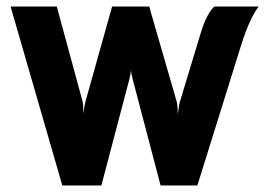

<svg xmlns="http://www.w3.org/2000/svg" viewBox="-20 -570 828 590"><path d="M171.5 0 12.5 -550H154.5L234 -257.5Q235.5 -252.5 235.8 -239.5Q236 -226.5 236.5 -221Q237 -226.5 239 -239.5Q241 -252.5 242.5 -257.5L324.5 -550H438.5L523 -257.5Q525 -251.5 525.5 -238.2Q526 -225 526.5 -219Q527 -225 529 -238.5Q531 -252 533 -258L597 -469Q607 -502.5 619.2 -524Q631.5 -545.5 639.5 -550H775.5Q766 -540.5 750.5 -508.5Q735 -476.5 720 -428L586.5 0H473.5L387.5 -327.5Q385.5 -334.5 384 -342.5Q382.5 -350.5 382.5 -358Q382 -343.5 377.5 -326.5L291.5 0Z"/></svg>

Font: Junction
Style: Bold
Weight: 700
Designer: Caroline Hadilaksono
Foundry: Caroline Hadilaksono, Tyler Finck, The League of Moveable Type
Version: Version 2.000; ttfautohint (v1.8.3)